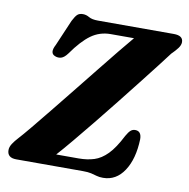

<svg xmlns="http://www.w3.org/2000/svg" viewBox="-81 -798 877 891"><g transform="rotate(10 357.0 -352.0)"><path d="M365 0H51Q8 0 8 -36.5Q8 -51 18.2 -66.8Q28.5 -82.5 42.5 -97.5Q60.5 -117 93.8 -157.2Q127 -197.5 169.5 -250Q212 -302.5 258 -360Q304 -417.5 348.5 -473Q393 -528.5 430.2 -574.5Q467.5 -620.5 491.5 -648.5H381.5Q330 -648.5 289.2 -619Q248.5 -589.5 204 -526Q188.5 -505 174 -501Q159.5 -497 146 -502.5Q117 -513 139.5 -555L192 -677.5Q204 -701 213.2 -709.2Q222.5 -717.5 239 -717.5Q254.5 -717.5 269.2 -708.8Q284 -700 312.5 -700H670Q714 -700 714 -669Q714 -655 702.8 -640Q691.5 -625 674 -608Q657 -585 625.5 -544.5Q594 -504 553.5 -452.2Q513 -400.5 468.2 -344Q423.5 -287.5 379.2 -233Q335 -178.5 296.2 -132Q257.5 -85.5 229.5 -54.5H335.5Q375.5 -54.5 408 -64.8Q440.5 -75 470 -105Q499.5 -135 530 -195Q541 -214.5 550 -222.2Q559 -230 571 -230Q601 -230 601 -191.5Q598 -98.5 560.8 -42Q523.5 14.5 462 14.5Q444.5 14.5 432 10.8Q419.5 7 404.5 3.5Q389.5 0 365 0Z"/></g></svg>

Font: Fraunces 9pt S000
Style: Bold Italic
Weight: 700
Italic angle: -16°
Version: Version 1.000; ttfautohint (v1.8.3)